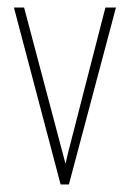

<svg xmlns="http://www.w3.org/2000/svg" viewBox="-20 -490 346 510"><path d="M141 0 17 -470H44L154 -55L161 -85L260 -470H288L163 0Z"/></svg>

Font: Smooch Sans Thin ExtraLight
Style: Regular
Weight: 250
Version: Version 1.010